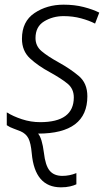

<svg xmlns="http://www.w3.org/2000/svg" viewBox="-20 -562 468 822"><path d="M241 240Q263 240 280 236Q297 232 307 227V179Q278 191 247 191Q211 191 192.5 168.5Q174 146 168 92Q160 29 143 10Q354 10 354 -150Q354 -206 317 -237Q280 -268 231 -295Q184 -321 158 -343Q132 -365 132 -399Q132 -448 169 -470.5Q206 -493 252 -493Q292 -493 327 -483.5Q362 -474 387 -461L405 -508Q377 -522 338 -532Q299 -542 252 -542Q181 -542 127.5 -506Q74 -470 74 -396Q74 -344 108.5 -312Q143 -280 195 -252Q242 -226 269 -204Q296 -182 296 -145Q296 -39 152 -39Q112 -39 74 -51.5Q36 -64 9 -81V-26Q22 -17 38 -11.5Q54 -6 68 0Q91 10 101.5 30Q112 50 116 95Q129 240 241 240Z"/></svg>

Font: Noto Sans UI Light
Style: Italic
Weight: 300
Italic angle: -12°
Designer: Monotype Design Team
Foundry: Monotype Imaging Inc.
Version: Version 1.901